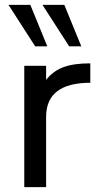

<svg xmlns="http://www.w3.org/2000/svg" viewBox="-20 -771 412 791"><path d="M170 -290C170 -383 231 -430 352 -430V-510C260 -510 208 -490 170 -442V-500H80V0H170ZM15 -751 125 -580H175L105 -751ZM155 -751 265 -580H315L245 -751Z"/></svg>

Font: Perun
Style: Regular
Weight: 400
Foundry: Copyright (c) Stefan Peev, Context Ltd, 2016
Version: Version 1.089